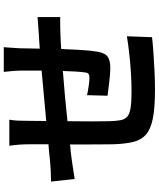

<svg xmlns="http://www.w3.org/2000/svg" viewBox="70 -896 859 1040"><g transform="rotate(-90 500.0 -375.5)"><path d="M765 -785Q764 -773 762 -745.5Q760 -718 759 -698Q758 -669 758 -642Q758 -615 757 -590Q777 -592 796 -593Q815 -594 832 -595Q853 -597 879.5 -598.5Q906 -600 928 -602V-479Q920 -480 902 -479.5Q884 -479 864.5 -479Q845 -479 832 -478Q816 -477 796.5 -476.5Q777 -476 755 -474Q753 -417 749.5 -361.5Q746 -306 740 -274Q732 -234 711.5 -221Q691 -208 653 -208Q635 -208 606 -210.5Q577 -213 548.5 -217Q520 -221 502 -223L505 -334Q528 -329 555 -325Q582 -321 597 -321Q612 -321 619.5 -325.5Q627 -330 628 -344Q631 -364 633 -396.5Q635 -429 636 -465Q569 -460 498.5 -453.5Q428 -447 364 -440Q363 -371 363 -308Q363 -245 364 -213Q365 -176 369.5 -152.5Q374 -129 389 -116Q404 -103 436.5 -98Q469 -93 525 -93Q574 -93 629 -96.5Q684 -100 735.5 -106Q787 -112 824 -118L819 18Q786 22 737 25.5Q688 29 635 31.5Q582 34 534 34Q437 34 379 22.5Q321 11 291.5 -15Q262 -41 251.5 -84.5Q241 -128 239 -193Q239 -215 238.5 -252Q238 -289 238 -334.5Q238 -380 238 -426Q218 -424 201 -422.5Q184 -421 171 -419Q155 -417 132 -413.5Q109 -410 86.5 -406.5Q64 -403 51 -401L37 -529Q59 -529 92 -530.5Q125 -532 163 -536Q177 -538 196 -539.5Q215 -541 239 -543Q239 -578 239 -604.5Q239 -631 239 -644Q239 -675 237 -701.5Q235 -728 231 -755H372Q368 -730 367 -706.5Q366 -683 366 -651Q366 -634 365.5 -609Q365 -584 365 -555Q429 -561 499.5 -567.5Q570 -574 638 -580V-693Q638 -712 635.5 -741Q633 -770 631 -785Z"/></g></svg>

Font: Chiron Sans HK TT
Style: Bold
Weight: 700
Designer: Ryoko NISHIZUKA 西塚涼子 (kana, bopomofo & ideographs); Paul D. Hunt (Latin, Greek & Cyrillic); Sandoll Communications 산돌커뮤니
Foundry: Adobe
Version: Version 2.022;hotconv 1.0.109;makeotfexe 2.5.65596